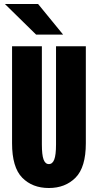

<svg xmlns="http://www.w3.org/2000/svg" viewBox="-20 -932 490 963"><path d="M225 11Q142 11 91.2 -41Q40.5 -93 40.5 -213.5V-700H190V-207.5Q190 -155 198.5 -132Q207 -109 225 -109Q243.5 -109 252.2 -132Q261 -155 261 -207.5V-700H410.5V-213.5Q410.5 -93 359 -41Q307.5 11 225 11ZM161 -758.5 4.5 -912H171L296.5 -758.5Z"/></svg>

Font: Trispace Condensed
Style: Bold
Weight: 700
Width: 3
Designer: Tyler Finck
Foundry: Etcetera Type Company
Version: Version 1.210; ttfautohint (v1.8.3)